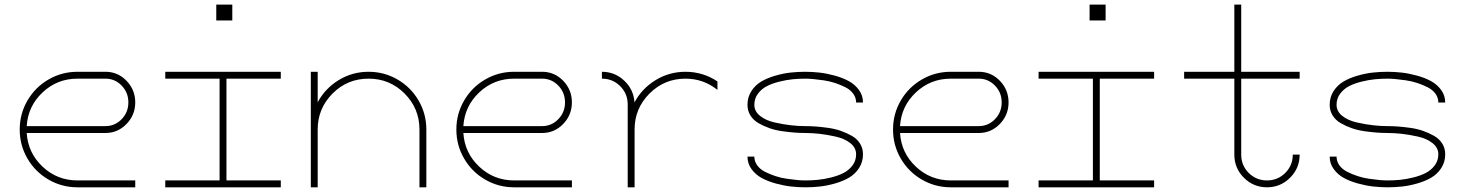

<svg xmlns="http://www.w3.org/2000/svg" viewBox="-20 -798 6241 818"><path d="M429.2 -231.4H93.8Q99.1 -146.5 161.4 -87.9Q223.6 -29.3 310.1 -29.3H556.2V0H310.1Q243.2 0 186.5 -33Q129.9 -65.9 96.9 -122.6Q64 -179.2 64 -246.1Q64 -313 96.9 -369.6Q129.9 -426.3 186.5 -459.2Q243.2 -492.2 310.1 -492.2H429.2Q481.9 -492.2 519 -453.9Q556.2 -415.5 556.2 -361.8Q556.2 -308.1 519 -269.8Q481.9 -231.4 429.2 -231.4ZM93.8 -260.7H429.2Q469.7 -260.7 498.3 -290.3Q526.9 -319.8 526.9 -361.8Q526.9 -403.8 498.3 -433.3Q469.7 -462.9 429.2 -462.9H310.1Q223.6 -462.9 161.4 -404.3Q99.1 -345.7 93.8 -260.7Z M944.8 -29.3H1176.3V0H684.1V-29.3H915.5V-462.9H684.1V-492.2H1176.3V-462.9H944.8ZM901.4 -778.3H969.7V-710.9H901.4Z M1550.3 -492.2Q1617.2 -492.2 1673.8 -459.2Q1730.5 -426.3 1763.4 -369.6Q1796.4 -313 1796.4 -246.1V0H1767.1V-246.1Q1767.1 -335.9 1703.9 -399.4Q1640.6 -462.9 1550.3 -462.9Q1460 -462.9 1396.7 -399.4Q1333.5 -335.9 1333.5 -246.1V0H1304.2V-492.2H1333.5V-362.3Q1365.2 -421.4 1423.1 -456.8Q1481 -492.2 1550.3 -492.2Z M2289.6 -231.4H1954.1Q1959.5 -146.5 2021.7 -87.9Q2084 -29.3 2170.4 -29.3H2416.5V0H2170.4Q2103.5 0 2046.9 -33Q1990.2 -65.9 1957.3 -122.6Q1924.3 -179.2 1924.3 -246.1Q1924.3 -313 1957.3 -369.6Q1990.2 -426.3 2046.9 -459.2Q2103.5 -492.2 2170.4 -492.2H2289.6Q2342.3 -492.2 2379.4 -453.9Q2416.5 -415.5 2416.5 -361.8Q2416.5 -308.1 2379.4 -269.8Q2342.3 -231.4 2289.6 -231.4ZM1954.1 -260.7H2289.6Q2330.1 -260.7 2358.6 -290.3Q2387.2 -319.8 2387.2 -361.8Q2387.2 -403.8 2358.6 -433.3Q2330.1 -462.9 2289.6 -462.9H2170.4Q2084 -462.9 2021.7 -404.3Q1959.5 -345.7 1954.1 -260.7Z M3036.6 -451.2V-415Q2977.1 -462.9 2900.4 -462.9Q2810.5 -462.9 2747.1 -399.4Q2683.6 -335.9 2683.6 -246.1V0H2654.3V-246.1V-353Q2654.3 -398.9 2622.3 -430.9Q2590.3 -462.9 2544.4 -462.9V-492.2Q2599.6 -492.2 2639.6 -454.3Q2679.7 -416.5 2683.1 -361.8Q2714.8 -420.9 2772.9 -456.5Q2831.1 -492.2 2900.4 -492.2Q2974.6 -492.2 3036.6 -451.2Z M3627.4 -140.6Q3627.4 -168.5 3603 -188Q3578.6 -207.5 3540.3 -216.1Q3502 -224.6 3470.7 -228Q3439.5 -231.4 3410.6 -231.4Q3388.2 -231.4 3365.2 -233.2Q3342.3 -234.9 3312.7 -239Q3283.2 -243.2 3258.3 -252Q3233.4 -260.7 3211.4 -273.4Q3189.5 -286.1 3177 -306.2Q3164.6 -326.2 3164.6 -351.6Q3164.6 -384.3 3181.2 -409.9Q3197.8 -435.5 3223.4 -450.7Q3249 -465.8 3283 -475.6Q3316.9 -485.4 3347.9 -488.8Q3378.9 -492.2 3410.6 -492.2Q3439.9 -492.2 3470.7 -488.8Q3501.5 -485.4 3535.6 -476.1Q3569.8 -466.8 3595.9 -452.6Q3622.1 -438.5 3639.4 -414.8Q3656.7 -391.1 3656.7 -361.3H3627.4Q3627.4 -381.8 3615.2 -398.7Q3603 -415.5 3582.3 -426Q3561.5 -436.5 3538.1 -444.3Q3514.6 -452.1 3489 -455.8Q3463.4 -459.5 3444.6 -461.2Q3425.8 -462.9 3410.6 -462.9Q3384.3 -462.9 3358.2 -460.4Q3332 -458 3301.3 -450.4Q3270.5 -442.9 3247.6 -431.2Q3224.6 -419.4 3209.2 -398.9Q3193.8 -378.4 3193.8 -351.6Q3193.8 -323.7 3218.3 -304.2Q3242.7 -284.7 3281 -276.1Q3319.3 -267.6 3350.6 -264.2Q3381.8 -260.7 3410.6 -260.7Q3433.1 -260.7 3456.1 -259Q3479 -257.3 3508.5 -253.2Q3538.1 -249 3563 -240.2Q3587.9 -231.4 3609.9 -218.8Q3631.8 -206.1 3644.3 -186Q3656.7 -166 3656.7 -140.6Q3656.7 -107.9 3640.1 -82.3Q3623.5 -56.6 3597.9 -41.5Q3572.3 -26.4 3538.3 -16.6Q3504.4 -6.8 3473.4 -3.4Q3442.4 0 3410.6 0Q3381.3 0 3350.6 -3.4Q3319.8 -6.8 3285.6 -16.1Q3251.5 -25.4 3225.3 -39.6Q3199.2 -53.7 3181.9 -77.4Q3164.6 -101.1 3164.6 -130.9H3193.8Q3193.8 -110.4 3206.1 -93.5Q3218.3 -76.7 3239 -66.2Q3259.8 -55.7 3283.2 -47.9Q3306.6 -40 3332.3 -36.4Q3357.9 -32.7 3376.7 -31Q3395.5 -29.3 3410.6 -29.3Q3437 -29.3 3463.1 -31.7Q3489.3 -34.2 3520 -41.7Q3550.8 -49.3 3573.7 -61Q3596.7 -72.8 3612.1 -93.3Q3627.4 -113.8 3627.4 -140.6Z M4149.9 -231.4H3814.5Q3819.8 -146.5 3882.1 -87.9Q3944.3 -29.3 4030.8 -29.3H4276.9V0H4030.8Q3963.9 0 3907.2 -33Q3850.6 -65.9 3817.6 -122.6Q3784.7 -179.2 3784.7 -246.1Q3784.7 -313 3817.6 -369.6Q3850.6 -426.3 3907.2 -459.2Q3963.9 -492.2 4030.8 -492.2H4149.9Q4202.6 -492.2 4239.7 -453.9Q4276.9 -415.5 4276.9 -361.8Q4276.9 -308.1 4239.7 -269.8Q4202.6 -231.4 4149.9 -231.4ZM3814.5 -260.7H4149.9Q4190.4 -260.7 4219 -290.3Q4247.6 -319.8 4247.6 -361.8Q4247.6 -403.8 4219 -433.3Q4190.4 -462.9 4149.9 -462.9H4030.8Q3944.3 -462.9 3882.1 -404.3Q3819.8 -345.7 3814.5 -260.7Z M4665.5 -29.3H4897V0H4404.8V-29.3H4636.2V-462.9H4404.8V-492.2H4897V-462.9H4665.5ZM4622.1 -778.3H4690.4V-710.9H4622.1Z M5238.8 -778.3H5268.1V-492.2H5517.1V-462.9H5268.1V-139.2Q5268.1 -93.3 5300 -61.3Q5332 -29.3 5377.9 -29.3Q5423.8 -29.3 5455.8 -61.3Q5487.8 -93.3 5487.8 -139.2H5517.1Q5517.1 -81.5 5476.3 -40.8Q5435.5 0 5377.9 0Q5320.3 0 5279.5 -40.8Q5238.8 -81.5 5238.8 -139.2V-462.9H5024.9V-492.2H5238.8Z M6107.9 -140.6Q6107.9 -168.5 6083.5 -188Q6059.1 -207.5 6020.8 -216.1Q5982.4 -224.6 5951.2 -228Q5919.9 -231.4 5891.1 -231.4Q5868.7 -231.4 5845.7 -233.2Q5822.8 -234.9 5793.2 -239Q5763.7 -243.2 5738.8 -252Q5713.9 -260.7 5691.9 -273.4Q5669.9 -286.1 5657.5 -306.2Q5645 -326.2 5645 -351.6Q5645 -384.3 5661.6 -409.9Q5678.2 -435.5 5703.9 -450.7Q5729.5 -465.8 5763.4 -475.6Q5797.4 -485.4 5828.4 -488.8Q5859.4 -492.2 5891.1 -492.2Q5920.4 -492.2 5951.2 -488.8Q5981.9 -485.4 6016.1 -476.1Q6050.3 -466.8 6076.4 -452.6Q6102.5 -438.5 6119.9 -414.8Q6137.2 -391.1 6137.2 -361.3H6107.9Q6107.9 -381.8 6095.7 -398.7Q6083.5 -415.5 6062.7 -426Q6042 -436.5 6018.6 -444.3Q5995.1 -452.1 5969.5 -455.8Q5943.8 -459.5 5925 -461.2Q5906.2 -462.9 5891.1 -462.9Q5864.7 -462.9 5838.6 -460.4Q5812.5 -458 5781.7 -450.4Q5751 -442.9 5728 -431.2Q5705.1 -419.4 5689.7 -398.9Q5674.3 -378.4 5674.3 -351.6Q5674.3 -323.7 5698.7 -304.2Q5723.1 -284.7 5761.5 -276.1Q5799.8 -267.6 5831.1 -264.2Q5862.3 -260.7 5891.1 -260.7Q5913.6 -260.7 5936.5 -259Q5959.5 -257.3 5989 -253.2Q6018.6 -249 6043.5 -240.2Q6068.4 -231.4 6090.3 -218.8Q6112.3 -206.1 6124.8 -186Q6137.2 -166 6137.2 -140.6Q6137.2 -107.9 6120.6 -82.3Q6104 -56.6 6078.4 -41.5Q6052.7 -26.4 6018.8 -16.6Q5984.9 -6.8 5953.9 -3.4Q5922.9 0 5891.1 0Q5861.8 0 5831.1 -3.4Q5800.3 -6.8 5766.1 -16.1Q5731.9 -25.4 5705.8 -39.6Q5679.7 -53.7 5662.4 -77.4Q5645 -101.1 5645 -130.9H5674.3Q5674.3 -110.4 5686.5 -93.5Q5698.7 -76.7 5719.5 -66.2Q5740.2 -55.7 5763.7 -47.9Q5787.1 -40 5812.7 -36.4Q5838.4 -32.7 5857.2 -31Q5876 -29.3 5891.1 -29.3Q5917.5 -29.3 5943.6 -31.7Q5969.7 -34.2 6000.5 -41.7Q6031.2 -49.3 6054.2 -61Q6077.1 -72.8 6092.5 -93.3Q6107.9 -113.8 6107.9 -140.6Z"/></svg>

Font: Cherry
Style: Light
Weight: 300
Designer: Amin Abedi
Version: Version 1.00 ; ttfautohint (v1.6)